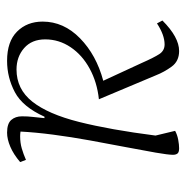

<svg xmlns="http://www.w3.org/2000/svg" viewBox="-12 -490 514 529"><g transform="rotate(-90 244.5 -225.0)"><path d="M184 -359H188Q215 -419 255.5 -440.5Q296 -462 342 -462Q395 -462 422.5 -434.5Q450 -407 450 -364Q450 -306 404 -261Q358 -216 287 -197L336 -91Q351 -57 360.5 -42.5Q370 -28 387 -28Q413 -28 445 -49L453 -34Q407 12 369 12Q341 12 326 -8.5Q311 -29 302 -52L236 -209Q283 -214 320.5 -234.5Q358 -255 379.5 -287Q401 -319 401 -357Q401 -394 377 -415Q353 -436 318 -436Q264 -436 229.5 -392.5Q195 -349 173.5 -263.5Q152 -178 136 -53L149 1Q138 7 124.5 9.5Q111 12 101 12Q90 12 86.5 7.5Q83 3 83 -5Q83 -18 89 -52.5Q95 -87 104 -134Q113 -181 122.5 -233Q132 -285 138.5 -335Q145 -385 147 -425Q140 -426 134 -426Q116 -426 100.5 -421.5Q85 -417 69 -410L63 -426Q84 -444 105 -453Q126 -462 144 -462Q169 -462 179 -450.5Q189 -439 189 -421Q189 -404 187.5 -392.5Q186 -381 184 -359Z"/></g></svg>

Font: Petrona ExtraLight
Style: Italic
Weight: 200
Italic angle: -9°
Designer: Ringo R. Seeber
Foundry: Ringo R. Seeber
Version: Version 2.001; ttfautohint (v1.8.3)